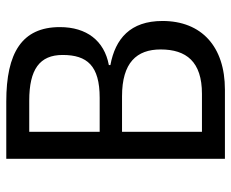

<svg xmlns="http://www.w3.org/2000/svg" viewBox="-84 -670 754 627"><g transform="rotate(-90 293.5 -357.0)"><path d="M275 -714H88V0H314C454 0 538 -76 538 -204C538 -309 480 -358 394 -374V-379C474 -394 518 -452 518 -539C518 -663 434 -714 275 -714ZM287 -409H176V-639H278C380 -639 427 -605 427 -530C427 -450 392 -409 287 -409ZM176 -336H292C402 -336 445 -288 445 -210C445 -126 405 -75 300 -75H176Z"/></g></svg>

Font: Noto Sans Malayalam SemiCondensed
Style: Regular
Weight: 400
Width: 4
Designer: Jelle Bosma - Monotype Design Team
Foundry: Monotype Imaging Inc.
Version: Version 2.104